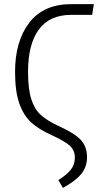

<svg xmlns="http://www.w3.org/2000/svg" viewBox="-20 -705 492 931"><path d="M263 168Q302 144 322.5 119Q343 94 343 59Q343 24 319 2Q295 -20 228 -51Q168 -78 131.5 -111Q95 -144 74 -202.5Q53 -261 53 -357Q53 -505 122 -595Q191 -685 326 -685H435L427 -633H326Q220 -633 168 -561.5Q116 -490 116 -358Q116 -274 131.5 -225Q147 -176 177.5 -148Q208 -120 264 -94Q338 -61 370 -28.5Q402 4 402 58Q402 104 374 138.5Q346 173 285 206Z"/></svg>

Font: Fira Sans Extra Condensed Light
Style: Regular
Weight: 300
Width: 1
Designer: Carrois Corporate & Edenspiekermann AG
Foundry: Carrois Corporate GbR & Edenspiekermann AG
Version: Version 4.203